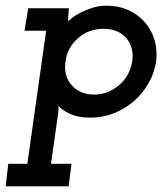

<svg xmlns="http://www.w3.org/2000/svg" viewBox="-21 -404 589 674"><path d="M8 171H75L141 -296H65L78 -375H221Q220 -364 219 -352Q218 -340 218 -328Q219 -331 231 -340.5Q243 -350 261.5 -359.5Q280 -369 303.5 -376.5Q327 -384 353 -384Q395 -384 429.5 -368.5Q464 -353 487.5 -326Q511 -299 521.5 -263.5Q532 -228 527 -188Q521 -148 500.5 -112Q480 -76 449 -49Q418 -22 379 -6.5Q340 9 298 9Q250 9 220 -6.5Q190 -22 184 -34Q185 -29 184.5 -21Q184 -13 183 -5L158 171H230L220 250H-1ZM443 -188Q447 -213 441 -234.5Q435 -256 422 -271Q409 -286 388.5 -294.5Q368 -303 342 -303Q316 -303 293.5 -294.5Q271 -286 253 -270Q235 -255 223.5 -234Q212 -213 209 -188Q205 -164 210.5 -142.5Q216 -121 230 -106Q243 -90 263 -81Q283 -72 309 -72Q335 -72 357.5 -81Q380 -90 398 -106Q416 -121 427.5 -142.5Q439 -164 443 -188Z"/></svg>

Font: Josefin Slab
Style: Bold Italic
Weight: 700
Italic angle: -12°
Designer: Santiago Orozco
Foundry: Typemade
Version: Version 2.000